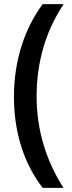

<svg xmlns="http://www.w3.org/2000/svg" viewBox="-20 -745 344 923"><path d="M47 -280C47 -105 97 44 185 158H285C202 28 156 -120 156 -281C156 -445 199 -595 286 -725H185C100 -611 47 -456 47 -280Z"/></svg>

Font: Noto Sans Lao Looped ExtraCondensed SemiBold
Style: Regular
Weight: 600
Width: 2
Designer: Mark Frömberg, Ben Mitchell
Foundry: The Fontpad Ltd
Version: Version 1.002